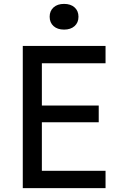

<svg xmlns="http://www.w3.org/2000/svg" viewBox="-20 -966 640 986"><path d="M97 0V-730H522V-641H195V-424H487V-338H195V-89H522V0ZM309 -814Q275 -814 255 -832Q235 -850 235 -880Q235 -910 255 -928Q275 -946 309 -946Q343 -946 363 -928Q383 -910 383 -880Q383 -850 363 -832Q343 -814 309 -814Z"/></svg>

Font: JetBrains Mono NL Medium
Style: Regular
Weight: 500
Monospace: yes
Designer: Philipp Nurullin, Konstantin Bulenkov
Foundry: JetBrains
Version: Version 2.305; ttfautohint (v1.8.4.7-5d5b)